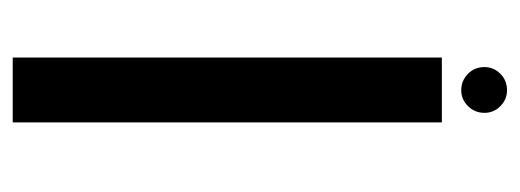

<svg xmlns="http://www.w3.org/2000/svg" viewBox="-278 -540 818 302"><g transform="rotate(90 131.0 -389.0)"><path d="M70.5 0H172.5V-675H70.5ZM122 -705.5Q136.5 -705.5 147 -716.2Q157.5 -727 157.5 -742Q157.5 -756.5 147 -767Q136.5 -777.5 122 -777.5Q106.5 -777.5 96 -767Q85.5 -756.5 85.5 -742Q85.5 -726.5 96.2 -716Q107 -705.5 122 -705.5Z"/></g></svg>

Font: Anybody UltraCondensed Thin
Style: Regular
Weight: 400
Version: Version 1.111